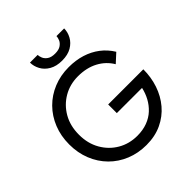

<svg xmlns="http://www.w3.org/2000/svg" viewBox="-240 -1078 1255 1255"><g transform="rotate(-45 387.5 -450.0)"><path d="M405 -275H638Q629 -234 609.5 -198Q590 -162 560 -134Q530 -106 488.5 -90.5Q447 -75 395 -75Q321 -75 261 -110Q201 -145 165.5 -207Q130 -269 130 -350Q130 -432 165.5 -493.5Q201 -555 261 -590Q321 -625 395 -625Q475 -625 534 -593.5Q593 -562 626 -506L686 -561Q656 -610 612.5 -643Q569 -676 514.5 -693Q460 -710 395 -710Q319 -710 254 -683.5Q189 -657 141 -608.5Q93 -560 66.5 -494Q40 -428 40 -350Q40 -272 66.5 -206Q93 -140 141 -91.5Q189 -43 254 -16.5Q319 10 395 10Q475 10 537.5 -19.5Q600 -49 643 -100Q686 -151 708 -216.5Q730 -282 730 -355H405ZM237 -910Q237 -876 254.5 -843.5Q272 -811 307.5 -790.5Q343 -770 395 -770Q448 -770 483 -790.5Q518 -811 535.5 -843.5Q553 -876 553 -910H482Q482 -897 475 -879.5Q468 -862 449 -848.5Q430 -835 395 -835Q360 -835 341 -848.5Q322 -862 315 -879.5Q308 -897 308 -910Z"/></g></svg>

Font: Glinicke Jost Regular
Style: Regular
Weight: 400
Version: Version 3.710